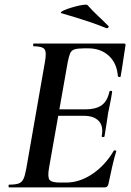

<svg xmlns="http://www.w3.org/2000/svg" viewBox="-20 -814 571 834"><path d="M20 0Q17 0 17 -6Q17 -12 20 -12Q47 -12 61 -17Q75 -22 82 -37Q89 -52 94 -81L175 -544Q183 -587 173.5 -600Q164 -613 126 -613Q124 -613 124 -619Q124 -625 126 -625H519Q527 -625 525 -616Q522 -597 518 -571Q514 -545 510.5 -521Q507 -497 504 -482Q503 -478 497.5 -479.5Q492 -481 492 -483Q488 -539 453 -571.5Q418 -604 363 -604H345Q317 -604 303.5 -599.5Q290 -595 284.5 -582Q279 -569 274 -543L193 -85Q186 -45 195 -33Q204 -21 241 -21H267Q326 -21 381.5 -58.5Q437 -96 474 -159Q476 -162 481.5 -160.5Q487 -159 485 -157Q476 -128 467 -88.5Q458 -49 451 -15Q448 0 435 0ZM434 -222Q433 -218 427 -218.5Q421 -219 422 -223Q430 -267 408.5 -289Q387 -311 344 -311H187L191 -339H351Q396 -339 421 -356.5Q446 -374 455 -415Q456 -420 462 -419.5Q468 -419 467 -414Q462 -382 458 -363.5Q454 -345 450 -325Q446 -300 442.5 -275.5Q439 -251 434 -222ZM441 -692Q404 -707 374.5 -717Q345 -727 316 -736Q287 -745 249 -756Q240 -758 247.5 -763.5Q255 -769 272 -775Q289 -781 308 -786Q327 -791 342 -793Q357 -795 360 -792Q383 -766 402 -748.5Q421 -731 451 -701Q454 -698 450 -694Q446 -690 441 -692Z"/></svg>

Font: Cormorant Light
Style: Italic
Weight: 300
Italic angle: -10°
Designer: Christian Thalmann (Catharsis Fonts)
Foundry: Catharsis Fonts
Version: Version 4.000